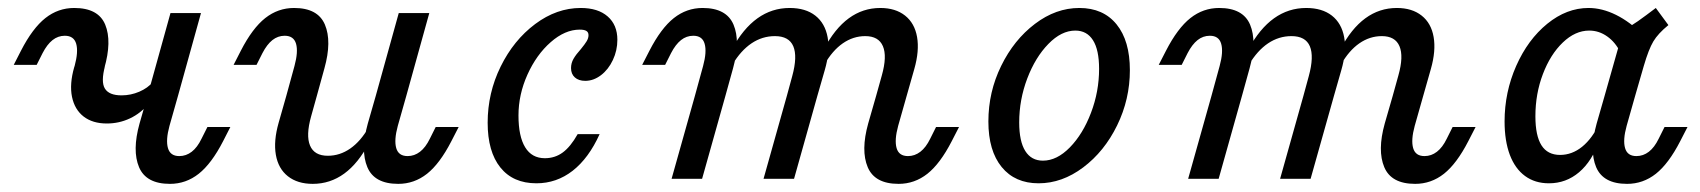

<svg xmlns="http://www.w3.org/2000/svg" viewBox="-20 -446 4242 479"><path d="M165.2 -278.6 166.2 -281.5Q175.8 -316.8 170.1 -336.8Q164.3 -356.8 141.7 -356.8Q124.8 -356.8 111.1 -346Q97.5 -335.2 86.3 -313.6L71.5 -284.2H14.3L32.4 -319.6Q61.2 -375.6 93.2 -400.9Q125.1 -426.1 165.1 -426.1Q225.3 -426.1 242.5 -384.5Q259.6 -342.9 240.2 -275.7L242.2 -282.2Q231.3 -241.8 241.7 -225Q252.1 -208.1 283.2 -208.1Q306.3 -208.1 327.5 -217.2Q348.7 -226.3 361.4 -241.5L350.8 -187.4Q331.3 -163.4 304.3 -150.7Q277.3 -137.9 246.5 -137.9Q211.2 -137.9 188.7 -155.2Q166.2 -172.6 159.6 -204.5Q153.1 -236.4 165.2 -278.6ZM405.3 -413.4H481.4L424 -206.7H347.9ZM427.3 -56.6Q444.3 -56.6 458.3 -67.4Q472.3 -78.2 482.7 -99.8L497.5 -129.2H554.7L536.6 -93.8Q507.8 -37.8 475.8 -12.5Q443.9 12.7 404 12.7Q344.5 12.7 326.9 -28.9Q309.4 -70.5 328.1 -137.7L347.9 -206.7H424L402.8 -131.9Q393.2 -96.6 399 -76.6Q404.7 -56.6 427.3 -56.6Z M690.2 -356.8Q673.3 -356.8 659.6 -346Q646 -335.2 634.8 -313.6L620 -284.2H562.8L580.9 -319.6Q609.7 -375.6 641.7 -400.9Q673.7 -426.1 713.6 -426.1Q773.1 -426.1 790.6 -384.5Q808.2 -342.9 789.4 -275.7L770.4 -206.7H694.2L714.7 -281.5Q724.3 -316.8 718.6 -336.8Q712.8 -356.8 690.2 -356.8ZM797.8 -57.4Q827.9 -57.4 853.9 -75.5Q879.9 -93.6 899.6 -128.2L901.4 -90.7Q874.1 -38.7 838.9 -13Q803.7 12.7 760.2 12.7Q722.3 12.7 698.2 -6.3Q674.2 -25.3 668.2 -59.8Q662.2 -94.2 675.1 -139.6L694.2 -206.7H770.4L756.2 -155.8Q742.8 -108.1 753.5 -82.8Q764.2 -57.4 797.8 -57.4ZM974.8 -413.4H1051L993.6 -206.7H917.4ZM996.9 -56.6Q1013.8 -56.6 1027.8 -67.4Q1041.8 -78.2 1052.3 -99.8L1067 -129.2H1124.3L1106.1 -93.8Q1077.3 -37.8 1045.4 -12.5Q1013.4 12.7 973.5 12.7Q914 12.7 896.5 -28.9Q878.9 -70.5 897.6 -137.7L917.4 -206.7H993.6L972.4 -131.9Q962.8 -96.6 968.5 -76.6Q974.2 -56.6 996.9 -56.6Z M1196.6 -139.9Q1196.6 -214 1229 -279.9Q1261.4 -345.8 1315.1 -386Q1368.8 -426.1 1428.8 -426.1Q1471.9 -426.1 1496 -405Q1520.2 -383.9 1520.2 -346.7Q1520.2 -320.1 1509 -296.3Q1497.8 -272.5 1479.3 -258.4Q1460.7 -244.3 1440.1 -244.3Q1423.6 -244.3 1414.1 -252.9Q1404.6 -261.4 1404.6 -276.2Q1404.6 -288.5 1410.8 -299.3Q1417 -310.1 1429.3 -323.7Q1439.2 -335.8 1443.7 -343.3Q1448.2 -350.9 1448.2 -358.2Q1448.2 -365.6 1442.9 -368.8Q1437.7 -372.1 1426.4 -372.1Q1389.5 -372.1 1353.9 -340.8Q1318.3 -309.6 1295.9 -259.9Q1273.5 -210.2 1273.5 -157.9Q1273.5 -105.8 1290.2 -78.5Q1306.8 -51.3 1339.3 -51.3Q1364.4 -51.3 1383.8 -65.5Q1403.3 -79.7 1421.1 -111.3H1475.9Q1448.8 -51.4 1408.7 -20Q1368.5 11.3 1318.2 11.3Q1260 11.3 1228.3 -28.2Q1196.6 -67.7 1196.6 -139.9Z M1709.6 -356.8Q1692.6 -356.8 1679 -346Q1665.4 -335.2 1654.2 -313.6L1639.4 -284.2H1582.1L1600.3 -319.6Q1629.1 -375.6 1661.1 -400.9Q1693 -426.1 1732.9 -426.1Q1792.4 -426.1 1810 -384.5Q1827.5 -342.9 1808.8 -275.7L1789.7 -206.7H1713.6L1734.1 -281.5Q1743.7 -316.8 1737.9 -336.8Q1732.2 -356.8 1709.6 -356.8ZM1713.6 -206.7H1789.7L1731.6 0H1655.5ZM1913.3 -355.9Q1881.7 -355.9 1854.9 -337.9Q1828.1 -319.8 1807.5 -285.2L1805.7 -322.7Q1833.8 -374.7 1869.8 -400.4Q1905.8 -426.1 1950.1 -426.1Q1989.6 -426.1 2014 -407.1Q2038.4 -388 2044.8 -352.8Q2051.2 -317.6 2037.5 -270.7L2019.1 -206.7H1943L1956.4 -255.9Q1969.9 -305.2 1959.1 -330.6Q1948.3 -355.9 1913.3 -355.9ZM1943 -206.7H2019.1L1961 0H1884.9ZM2138.6 -355.9Q2108.6 -355.9 2082.6 -337.9Q2056.6 -319.8 2036.9 -285.2L2035.2 -322.7Q2062.4 -374.7 2097.6 -400.4Q2132.7 -426.1 2176.2 -426.1Q2214 -426.1 2238 -407.1Q2261.9 -388.1 2267.9 -353.7Q2273.9 -319.2 2261 -273.9L2241.9 -206.7H2165.7L2180 -257.9Q2193.4 -305.5 2182.7 -330.7Q2172 -355.9 2138.6 -355.9ZM2245.2 -56.6Q2262.1 -56.6 2276.1 -67.4Q2290.1 -78.2 2300.6 -99.8L2315.3 -129.2H2372.6L2354.4 -93.8Q2325.6 -37.8 2293.7 -12.5Q2261.7 12.7 2221.8 12.7Q2162.3 12.7 2144.8 -28.9Q2127.2 -70.5 2145.9 -137.7L2165.7 -206.7H2241.9L2220.7 -131.9Q2211.1 -96.6 2216.8 -76.6Q2222.5 -56.6 2245.2 -56.6Z M2445.8 -143Q2445.8 -216.5 2477.7 -281.6Q2509.5 -346.7 2561.9 -386.4Q2614.2 -426.1 2672.7 -426.1Q2732.5 -426.1 2765.7 -385.1Q2798.8 -344.2 2798.8 -271Q2798.8 -198.3 2767 -133.2Q2735.2 -68.1 2682.4 -28.4Q2629.6 11.3 2571.1 11.3Q2512.2 11.3 2479 -29.3Q2445.8 -69.9 2445.8 -143ZM2722 -274.2Q2722 -321.6 2706.8 -345.6Q2691.6 -369.7 2662.7 -369.7Q2627.9 -369.7 2595.5 -336.4Q2563 -303.2 2542.8 -250.2Q2522.7 -197.2 2522.7 -140.6Q2522.7 -93.2 2537.9 -69.2Q2553 -45.2 2581.9 -45.2Q2616.7 -45.2 2649.1 -78.3Q2681.6 -111.5 2701.8 -164.6Q2722 -217.6 2722 -274.2Z M2998.3 -356.8Q2981.3 -356.8 2967.7 -346Q2954.1 -335.2 2942.9 -313.6L2928.1 -284.2H2870.8L2889 -319.6Q2917.8 -375.6 2949.8 -400.9Q2981.7 -426.1 3021.6 -426.1Q3081.1 -426.1 3098.7 -384.5Q3116.2 -342.9 3097.5 -275.7L3078.4 -206.7H3002.3L3022.8 -281.5Q3032.4 -316.8 3026.6 -336.8Q3020.9 -356.8 2998.3 -356.8ZM3002.3 -206.7H3078.4L3020.3 0H2944.2ZM3202 -355.9Q3170.4 -355.9 3143.6 -337.9Q3116.8 -319.8 3096.2 -285.2L3094.4 -322.7Q3122.5 -374.7 3158.5 -400.4Q3194.5 -426.1 3238.8 -426.1Q3278.3 -426.1 3302.7 -407.1Q3327.1 -388 3333.5 -352.8Q3339.9 -317.6 3326.2 -270.7L3307.9 -206.7H3231.7L3245.1 -255.9Q3258.6 -305.2 3247.8 -330.6Q3237 -355.9 3202 -355.9ZM3231.7 -206.7H3307.9L3249.7 0H3173.6ZM3427.4 -355.9Q3397.3 -355.9 3371.3 -337.9Q3345.3 -319.8 3325.7 -285.2L3323.9 -322.7Q3351.1 -374.7 3386.3 -400.4Q3421.4 -426.1 3464.9 -426.1Q3502.7 -426.1 3526.7 -407.1Q3550.7 -388.1 3556.6 -353.7Q3562.6 -319.2 3549.7 -273.9L3530.6 -206.7H3454.5L3468.7 -257.9Q3482.1 -305.5 3471.4 -330.7Q3460.7 -355.9 3427.4 -355.9ZM3533.9 -56.6Q3550.8 -56.6 3564.8 -67.4Q3578.8 -78.2 3589.3 -99.8L3604 -129.2H3661.3L3643.1 -93.8Q3614.3 -37.8 3582.4 -12.5Q3550.4 12.7 3510.5 12.7Q3451 12.7 3433.5 -28.9Q3415.9 -70.5 3434.6 -137.7L3454.5 -206.7H3530.6L3509.4 -131.9Q3499.8 -96.6 3505.5 -76.6Q3511.2 -56.6 3533.9 -56.6Z M3733.6 -143.1Q3733.6 -215.9 3762.6 -281.6Q3791.7 -347.3 3840.1 -386.7Q3888.6 -426.1 3943 -426.1Q3976.9 -426.1 4011.8 -408.8Q4046.7 -391.5 4079.7 -358.4L4023.1 -314.2Q4010.5 -340.4 3989.8 -355Q3969.2 -369.7 3944.8 -369.7Q3909.8 -369.7 3878.8 -339.9Q3847.8 -310.2 3829.2 -261.2Q3810.5 -212.2 3810.5 -155.9Q3810.5 -107.3 3825.7 -83.4Q3840.9 -59.5 3872 -59.5Q3901.9 -59.5 3927.2 -80Q3952.5 -100.6 3970.5 -138.9L3970.1 -95.5Q3951.9 -43.8 3919.4 -16.2Q3886.9 11.3 3844.3 11.3Q3809.5 11.3 3784.7 -6.9Q3759.9 -25 3746.7 -59.7Q3733.6 -94.5 3733.6 -143.1ZM4110.9 -426.1 4142.3 -383.4Q4116.4 -362.3 4104.7 -342.6Q4093 -322.9 4081 -281.8L4059.3 -206.7H3983.1L4029.6 -370.8Q4047.4 -379.9 4066.2 -393.1Q4085 -406.4 4110.9 -426.1ZM4062.5 -56.6Q4079.5 -56.6 4093.5 -67.4Q4107.5 -78.2 4118 -99.8L4132.7 -129.2H4190L4171.8 -93.8Q4143 -37.8 4111.1 -12.5Q4079.1 12.7 4039.2 12.7Q3979.7 12.7 3962.1 -28.9Q3944.6 -70.5 3963.3 -137.7L3983.1 -206.7H4059.3L4038.1 -131.9Q4028.4 -96.6 4034.2 -76.6Q4039.9 -56.6 4062.5 -56.6Z"/></svg>

Font: Playfair Micro SmCond SmLight
Style: Italic
Weight: 360
Width: 4
Italic angle: -15.6°
Designer: Claus Eggers Sørensen
Foundry: Claus Eggers Sørensen
Version: Version 2.203;Glyphs 3.3 (3326)